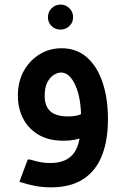

<svg xmlns="http://www.w3.org/2000/svg" viewBox="-20 -604 535 824"><path d="M252.3 0Q188.7 0 145 -26Q101.3 -52 79 -95.7Q56.7 -139.3 56.7 -193.3Q56.7 -253.3 81.8 -299Q107 -344.7 149.7 -370.8Q192.3 -397 244.3 -397Q307.7 -397 352 -358.7Q396.3 -320.3 419.8 -251.7Q443.3 -183 443.3 -92H328.3Q328.3 -183 303.5 -237.8Q278.7 -292.7 242 -292.7Q227 -292.7 210.7 -282.5Q194.3 -272.3 183 -250.3Q171.7 -228.3 171.7 -193.3Q171.7 -148.7 195.8 -126.5Q220 -104.3 273 -104.3Q303 -104.3 321.8 -111.5Q340.7 -118.7 354.7 -134L402 -62Q378.3 -33.3 340.5 -16.7Q302.7 0 252.3 0ZM198 200Q164 200 132.2 194.2Q100.3 188.3 63.3 176.3L99 80.7H109.3Q137.7 89.3 157 92.5Q176.3 95.7 195.3 95.7Q265 95.7 296.7 53.7Q328.3 11.7 328.3 -92H443.3Q443.3 -1 417.2 64.5Q391 130 336.8 165Q282.7 200 198 200ZM239.5 -477Q217 -477 201.3 -492.3Q185.7 -507.7 185.7 -530.2Q185.7 -552.8 201.5 -568.5Q217.2 -584.3 239.8 -584.3Q262.3 -584.3 278 -568.5Q293.7 -552.8 293.7 -530.2Q293.7 -507.7 277.9 -492.3Q262.1 -477 239.5 -477Z"/></svg>

Font: Fustat
Style: Regular
Weight: 400
Designer: Mohamed Gaber, Khaled Hosny, Laura Garcia Mut
Foundry: Kief Type Foundry, Alif Type Foundry, Hard Type Foundry
Version: Version 1.007